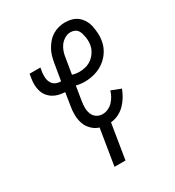

<svg xmlns="http://www.w3.org/2000/svg" viewBox="-177 -631 854 939"><g transform="rotate(-30 250.0 -161.5)"><path d="M192 205 225 2Q202 -5 184.5 -22.5Q167 -40 159 -62.5Q151 -85 150.5 -111Q150 -137 155 -163L166 -232Q147 -233 130.5 -237Q114 -241 99.5 -250Q85 -259 74.5 -272.5Q64 -286 59 -302.5Q54 -319 53.5 -337Q53 -355 56 -373L60 -397H121L117 -373Q115 -358 116 -342.5Q117 -327 124 -314Q131 -301 144 -294.5Q157 -288 172 -288H175L191 -384Q194 -401 199 -419Q204 -437 213.5 -453.5Q223 -470 235.5 -484.5Q248 -499 264.5 -509Q281 -519 299 -523.5Q317 -528 334 -528Q355 -528 374 -522.5Q393 -517 407 -505Q421 -493 430.5 -476Q440 -459 443.5 -440Q447 -421 448.5 -401Q450 -381 446 -360Q442 -332 426 -306Q410 -280 385.5 -262Q361 -244 332.5 -236Q304 -228 276 -228Q263 -228 251 -229.5Q239 -231 227 -234L214 -154Q211 -135 211 -117Q211 -99 217.5 -82.5Q224 -66 238.5 -56.5Q253 -47 272 -47Q287 -47 302.5 -54Q318 -61 329.5 -73Q341 -85 349 -99.5Q357 -114 361 -129L415 -108Q407 -87 395 -67Q383 -47 366.5 -30.5Q350 -14 329 -4Q308 6 286 8L254 205ZM277 -283Q295 -283 313.5 -288Q332 -293 347.5 -305Q363 -317 373.5 -334Q384 -351 387 -369Q389 -381 389 -392.5Q389 -404 387 -415Q385 -426 382 -436.5Q379 -447 373 -455.5Q367 -464 356.5 -468.5Q346 -473 334 -473Q317 -473 301 -463.5Q285 -454 274.5 -439.5Q264 -425 258.5 -408Q253 -391 251 -374L237 -289Q246 -286 256.5 -284.5Q267 -283 277 -283Z"/></g></svg>

Font: Iosevka Curly Light
Style: Italic
Weight: 300
Italic angle: -9°
Monospace: yes
Designer: Belleve Invis
Foundry: Belleve Invis
Version: Version 22.1.2; ttfautohint (v1.8.4)